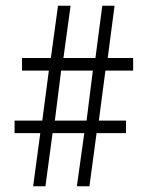

<svg xmlns="http://www.w3.org/2000/svg" viewBox="-20 -652 517 672"><path d="M121 -186 96 0H139L164 -186H275L249 0H293L318 -186H421V-230H326L349 -405H446V-449H357L381 -632H338L314 -449H202L227 -632H183L158 -449H57V-405H151L128 -230H31V-186ZM283 -230H172L194 -405H305Z"/></svg>

Font: Noto Sans Devanagari ExtraCondensed Light
Style: Regular
Weight: 300
Width: 2
Designer: Jelle Bosma - Monotype Design Team
Foundry: Monotype Imaging Inc.
Version: Version 2.004